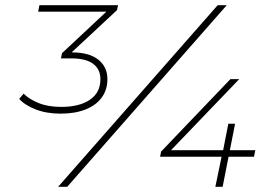

<svg xmlns="http://www.w3.org/2000/svg" viewBox="-20 -720 1062 740"><path d="M214 -282Q159 -282 117 -298.5Q75 -315 54 -339L71 -359Q92 -338 128.5 -323Q165 -308 216 -308Q286 -308 326.5 -335.5Q367 -363 367 -415Q367 -453 339 -474Q311 -495 255 -495H215L219 -515L390 -675H127L132 -700H435L431 -681L256 -518H258Q324 -518 359 -490Q394 -462 394 -415Q394 -374 372 -344Q350 -314 309.5 -298Q269 -282 214 -282ZM204 0 819 -700H854L239 0ZM597 -116 601 -136 868 -415H902L639 -141H840L860 -243H886L866 -141H964L959 -116H861L838 0H810L834 -116Z"/></svg>

Font: Montserrat Thin ExtraLight
Style: Italic
Weight: 250
Italic angle: -11.3°
Version: Version 9.000